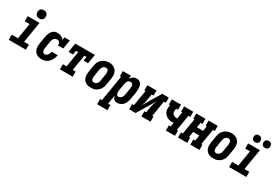

<svg xmlns="http://www.w3.org/2000/svg" viewBox="65 -1977 4870 3395"><g transform="rotate(30 2500.0 -280.0)"><path d="M29 0V-105H156L209 -425H110V-530H351L281 -105H379V0ZM306 -595Q286 -595 267.5 -602.5Q249 -610 237.5 -625Q226 -640 223 -660Q220 -680 223 -701Q225 -715 232.5 -728Q240 -741 252 -749.5Q264 -758 278 -761.5Q292 -765 306 -765Q327 -765 345.5 -757.5Q364 -750 375.5 -735Q387 -720 390 -700Q393 -680 390 -659Q387 -645 380 -632Q373 -619 361 -610.5Q349 -602 334.5 -598.5Q320 -595 306 -595Z M705 8Q675 8 647 2Q619 -4 596 -19.5Q573 -35 557.5 -58Q542 -81 535.5 -108Q529 -135 529.5 -164.5Q530 -194 535 -223L556 -353Q560 -375 565 -396Q570 -417 579 -438Q588 -459 601 -478Q614 -497 632 -511.5Q650 -526 672 -532Q694 -538 715 -538Q735 -538 755.5 -534Q776 -530 793.5 -522Q811 -514 826 -501.5Q841 -489 851 -472L860 -530H970L940 -349H830Q833 -365 831.5 -380.5Q830 -396 822 -408.5Q814 -421 800 -427Q786 -433 770 -433Q752 -433 735 -425.5Q718 -418 706 -403.5Q694 -389 687.5 -371.5Q681 -354 678 -336L657 -206Q655 -194 654 -182.5Q653 -171 653.5 -159Q654 -147 657 -136Q660 -125 666 -116Q672 -107 682.5 -102Q693 -97 705 -97Q722 -97 738.5 -106.5Q755 -116 766 -130.5Q777 -145 783 -162Q789 -179 792 -197H916Q912 -171 903 -146Q894 -121 880.5 -97.5Q867 -74 848 -53Q829 -32 805.5 -18Q782 -4 756 2Q730 8 705 8Z M1074 0V-105H1149L1202 -425H1155L1142 -343H1050L1081 -530H1482L1451 -343H1359L1373 -425H1327L1274 -105H1334V0Z M1705 8Q1676 8 1648 2Q1620 -4 1597 -19.5Q1574 -35 1558.5 -58Q1543 -81 1536 -108Q1529 -135 1529.5 -164.5Q1530 -194 1535 -223L1556 -353Q1560 -378 1568.5 -402.5Q1577 -427 1591.5 -449.5Q1606 -472 1626.5 -489.5Q1647 -507 1671 -518.5Q1695 -530 1720 -535.5Q1745 -541 1771 -541Q1800 -541 1827.5 -533Q1855 -525 1878 -510Q1901 -495 1916.5 -472Q1932 -449 1939.5 -422Q1947 -395 1946 -365.5Q1945 -336 1941 -307L1919 -177Q1915 -152 1906.5 -127.5Q1898 -103 1883.5 -81Q1869 -59 1848.5 -41Q1828 -23 1804.5 -11.5Q1781 0 1755.5 4Q1730 8 1705 8ZM1708 -97Q1725 -97 1742 -105.5Q1759 -114 1770.5 -128Q1782 -142 1788 -159Q1794 -176 1797 -194L1818 -324Q1820 -336 1821 -348Q1822 -360 1821 -372Q1820 -384 1817 -395.5Q1814 -407 1807 -415.5Q1800 -424 1789 -428.5Q1778 -433 1766 -433Q1748 -433 1731.5 -424.5Q1715 -416 1704 -401.5Q1693 -387 1687 -370Q1681 -353 1678 -336L1657 -206Q1655 -194 1654 -182Q1653 -170 1654 -158.5Q1655 -147 1658 -135.5Q1661 -124 1667.5 -115Q1674 -106 1685 -101.5Q1696 -97 1708 -97Z M1951 205V100H1989L2076 -425H2052V-530H2218L2207 -462Q2218 -479 2232 -493.5Q2246 -508 2263 -518.5Q2280 -529 2299 -533.5Q2318 -538 2337 -538Q2362 -538 2384.5 -528Q2407 -518 2420.5 -498.5Q2434 -479 2440 -455.5Q2446 -432 2447.5 -407.5Q2449 -383 2447 -357.5Q2445 -332 2441 -307L2419 -177Q2415 -154 2409 -132.5Q2403 -111 2392.5 -90Q2382 -69 2366.5 -50.5Q2351 -32 2331.5 -18.5Q2312 -5 2290 1.5Q2268 8 2245 8Q2225 8 2206.5 2Q2188 -4 2175.5 -17.5Q2163 -31 2155.5 -48.5Q2148 -66 2145 -85L2114 100H2163V205ZM2209 -97Q2227 -97 2243.5 -105.5Q2260 -114 2271 -128.5Q2282 -143 2288 -160Q2294 -177 2297 -194L2318 -324Q2320 -336 2321 -348Q2322 -360 2321.5 -371.5Q2321 -383 2317.5 -394.5Q2314 -406 2307.5 -415Q2301 -424 2290.5 -428.5Q2280 -433 2268 -433Q2253 -433 2238 -426.5Q2223 -420 2212.5 -407.5Q2202 -395 2196.5 -380.5Q2191 -366 2189 -351L2167 -221Q2165 -208 2163.5 -195Q2162 -182 2162.5 -169.5Q2163 -157 2164.5 -144.5Q2166 -132 2171 -121Q2176 -110 2186.5 -103.5Q2197 -97 2209 -97Z M2485 0V-105H2523L2576 -425H2552V-530H2739V-425H2701L2683 -318Q2680 -298 2675.5 -278Q2671 -258 2665 -238Q2659 -218 2651.5 -199Q2644 -180 2635 -161L2856 -530H2990V-425H2952L2899 -105H2923V0H2737V-105H2774L2792 -212Q2795 -232 2799.5 -252Q2804 -272 2810 -292Q2816 -312 2824 -331Q2832 -350 2840 -369L2619 0Z M3237 0V-105H3274L3288 -187Q3280 -186 3272 -185.5Q3264 -185 3255 -185Q3225 -185 3196.5 -192.5Q3168 -200 3144 -214.5Q3120 -229 3102 -251.5Q3084 -274 3075.5 -301.5Q3067 -329 3068.5 -359.5Q3070 -390 3075 -420L3076 -425H3052V-530H3239V-425H3201L3197 -403Q3195 -387 3194.5 -371Q3194 -355 3199 -340.5Q3204 -326 3214.5 -315Q3225 -304 3238 -297Q3251 -290 3266.5 -286.5Q3282 -283 3297 -283Q3299 -283 3300.5 -283Q3302 -283 3304 -283L3327 -425H3303V-530H3490V-425H3452L3399 -105H3423V0Z M3485 0V-105H3523L3576 -425H3552V-530H3739V-425H3701L3684 -324H3810L3827 -425H3803V-530H3990V-425H3952L3899 -105H3923V0H3737V-105H3774L3793 -219H3667L3648 -105H3672V0Z M4205 8Q4176 8 4148 2Q4120 -4 4097 -19.5Q4074 -35 4058.5 -58Q4043 -81 4036 -108Q4029 -135 4029.5 -164.5Q4030 -194 4035 -223L4056 -353Q4060 -378 4068.5 -402.5Q4077 -427 4091.5 -449.5Q4106 -472 4126.5 -489.5Q4147 -507 4171 -518.5Q4195 -530 4220 -535.5Q4245 -541 4271 -541Q4300 -541 4327.5 -533Q4355 -525 4378 -510Q4401 -495 4416.5 -472Q4432 -449 4439.5 -422Q4447 -395 4446 -365.5Q4445 -336 4441 -307L4419 -177Q4415 -152 4406.5 -127.5Q4398 -103 4383.5 -81Q4369 -59 4348.5 -41Q4328 -23 4304.5 -11.5Q4281 0 4255.5 4Q4230 8 4205 8ZM4208 -97Q4225 -97 4242 -105.5Q4259 -114 4270.5 -128Q4282 -142 4288 -159Q4294 -176 4297 -194L4318 -324Q4320 -336 4321 -348Q4322 -360 4321 -372Q4320 -384 4317 -395.5Q4314 -407 4307 -415.5Q4300 -424 4289 -428.5Q4278 -433 4266 -433Q4248 -433 4231.5 -424.5Q4215 -416 4204 -401.5Q4193 -387 4187 -370Q4181 -353 4178 -336L4157 -206Q4155 -194 4154 -182Q4153 -170 4154 -158.5Q4155 -147 4158 -135.5Q4161 -124 4167.5 -115Q4174 -106 4185 -101.5Q4196 -97 4208 -97Z M4529 0V-105H4656L4709 -425H4610V-530H4851L4781 -105H4879V0ZM4906 -609Q4889 -609 4873.5 -615Q4858 -621 4848.5 -634Q4839 -647 4836.5 -663.5Q4834 -680 4837 -697Q4839 -709 4845 -720Q4851 -731 4861 -738Q4871 -745 4883 -748Q4895 -751 4906 -751Q4923 -751 4938.5 -745Q4954 -739 4963.5 -726Q4973 -713 4975.5 -696.5Q4978 -680 4976 -663Q4974 -651 4968 -640Q4962 -629 4951.5 -622Q4941 -615 4929.5 -612Q4918 -609 4906 -609ZM4706 -609Q4689 -609 4673.5 -615Q4658 -621 4648.5 -634Q4639 -647 4636.5 -663.5Q4634 -680 4637 -697Q4639 -709 4645 -720Q4651 -731 4661 -738Q4671 -745 4683 -748Q4695 -751 4706 -751Q4723 -751 4738.5 -745Q4754 -739 4763.5 -726Q4773 -713 4775.5 -696.5Q4778 -680 4776 -663Q4774 -651 4768 -640Q4762 -629 4751.5 -622Q4741 -615 4729.5 -612Q4718 -609 4706 -609Z"/></g></svg>

Font: Iosevka Slab Extrabold Oblique
Style: Regular
Weight: 800
Italic angle: -9°
Monospace: yes
Designer: Belleve Invis
Foundry: Belleve Invis
Version: Version 11.1.1; ttfautohint (v1.8.3)